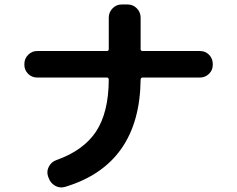

<svg xmlns="http://www.w3.org/2000/svg" viewBox="-20 -797 1040 842"><path d="M142.6 -457Q119.1 -457 103 -473.6Q86.9 -490.2 86.9 -512.7V-516.6Q86.9 -540 103.5 -556.6Q120.1 -573.2 142.6 -573.2H448.2Q457 -573.2 457 -582V-719.7Q457 -743.2 473.6 -760.3Q490.2 -777.3 512.7 -777.3H540Q563.5 -777.3 580.1 -760.3Q596.7 -743.2 596.7 -719.7V-582Q596.7 -573.2 605.5 -573.2H857.4Q880.9 -573.2 897 -556.6Q913.1 -540 913.1 -516.6V-512.7Q913.1 -489.3 896.5 -473.1Q879.9 -457 857.4 -457H605.5Q597.7 -457 596.7 -448.2Q592.8 -76.2 265.6 22.5Q242.2 29.3 221.7 17.6Q201.2 5.9 193.4 -16.6L190.4 -24.4Q183.6 -45.9 194.3 -66.4Q205.1 -86.9 226.6 -94.7Q345.7 -136.7 400.9 -219.7Q456.1 -302.7 457 -447.3Q457 -457 448.2 -457Z"/></svg>

Font: Rounded Mgen+ 2m bold
Style: Bold
Weight: 700
Designer: [Source Han Sans]
Ryoko NISHIZUKA  (kana & ideographs); Paul D. Hunt (Latin, Greek & Cyrillic); Wenlong ZHANG  (bopomofo
Version: Version 1.059.20150602